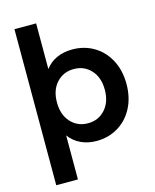

<svg xmlns="http://www.w3.org/2000/svg" viewBox="-147 -922 997 1236"><g transform="rotate(-15 351.5 -304.0)"><path d="M676.7 -297.8Q676.7 -206.7 640 -137.2Q603.3 -67.8 539.4 -30Q475.6 7.8 396.7 7.8Q340 7.8 293.3 -13.9Q246.7 -35.6 215.6 -77.8V215.6H71.1V-824.4H215.6V-520Q246.7 -561.1 292.8 -581.7Q338.9 -602.2 396.7 -602.2Q475.6 -602.2 539.4 -564.4Q603.3 -526.7 640 -457.2Q676.7 -387.8 676.7 -297.8ZM532.2 -297.8Q532.2 -380 487.2 -428.9Q442.2 -477.8 373.3 -477.8Q303.3 -477.8 258.3 -428.9Q213.3 -380 213.3 -297.8Q213.3 -215.6 258.3 -166.1Q303.3 -116.7 373.3 -116.7Q442.2 -116.7 487.2 -166.1Q532.2 -215.6 532.2 -297.8Z"/></g></svg>

Font: Paperlogy 7 Bold
Style: Regular
Weight: 700
Designer: redesigned by Lee Juim, glyphs from Gmarket Sans & Montserrat
Foundry: PT&
Version: Version 1.001